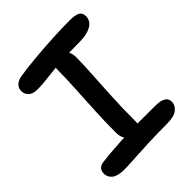

<svg xmlns="http://www.w3.org/2000/svg" viewBox="-201 -826 956 956"><g transform="rotate(-45 277.0 -348.0)"><path d="M94 -577Q62 -577 46.5 -592Q31 -607 31 -629Q31 -648 45 -662.5Q59 -677 88 -681Q139 -689 201 -694.5Q263 -700 327 -703.5Q391 -707 449 -707Q490 -707 506.5 -697.5Q523 -688 523 -664Q523 -632 492.5 -614Q462 -596 410 -596Q369 -596 335 -595Q344 -577 344 -555Q344 -514 340 -448.5Q336 -383 331.5 -299Q327 -215 327 -117Q327 -110 326 -105Q344 -105 364 -105H446Q478 -105 494.5 -99Q511 -93 517.5 -83.5Q524 -74 524 -60Q524 -36 501.5 -18Q479 0 427 0Q357 0 296 2.5Q235 5 189.5 8Q144 11 118 11Q72 11 51.5 -5.5Q31 -22 31 -47Q31 -65 41 -76.5Q51 -88 74 -90Q114 -95 149.5 -97.5Q185 -100 220 -102Q225 -102 230 -102Q218 -121 218 -149Q218 -228 222 -304Q226 -380 230 -449.5Q234 -519 234 -576Q234 -583 235 -589Q233 -589 232 -589Q201 -586 177.5 -583Q154 -580 134.5 -578.5Q115 -577 94 -577Z"/></g></svg>

Font: Shantell Sans Light Medium
Style: Regular
Weight: 500
Version: Version 1.008;[ac192a2d6]